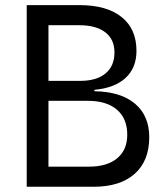

<svg xmlns="http://www.w3.org/2000/svg" viewBox="-20 -713 626 733"><path d="M82 0V-693.4H284.2Q387.7 -693.4 444.3 -647.9Q501 -602.5 501 -519Q501 -453.6 459.2 -415.3Q417.5 -377 340.3 -370.1V-364.7Q440.4 -363.3 495.1 -317.4Q549.8 -271.5 549.8 -189Q549.8 -99.1 494.4 -49.6Q439 0 337.4 0ZM165 -76.7H318.8Q388.7 -76.7 427.2 -108.6Q465.8 -140.6 465.8 -198.7Q465.8 -260.3 426.5 -294.2Q387.2 -328.1 314.9 -328.1H165ZM165 -404.3H286.1Q348.6 -404.3 382.8 -432.6Q417 -460.9 417 -512.7Q417 -563 381.8 -589.8Q346.7 -616.7 282.7 -616.7H165Z"/></svg>

Font: Cascadia Mono NF SemiLight
Style: Regular
Weight: 350
Monospace: yes
Designer: Aaron Bell
Foundry: Saja Typeworks
Version: Version 2404.023; ttfautohint (v1.8.4)